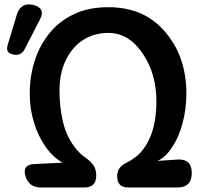

<svg xmlns="http://www.w3.org/2000/svg" viewBox="-20 -832 907 852"><path d="M549 0Q500 0 500 -49Q500 -74 512 -88Q524 -102 545 -112Q556 -117 566.5 -124.5Q577 -132 588 -140Q628 -175 651 -235Q674 -298 674 -381Q674 -466 645 -536Q615 -605 568 -646Q521 -686 461 -686Q398 -686 348 -654Q300 -623 272 -565Q244 -508 244 -430Q244 -358 259 -293Q274 -229 310 -181Q332 -151 361 -131Q383 -116 395 -98Q407 -80 407 -53Q407 0 354 0H161Q108 0 93 -51Q78 -101 131 -104L258 -110Q216 -133 182 -181Q149 -228 131 -288Q112 -348 112 -416Q112 -495 134 -562Q155 -629 199 -684Q242 -738 308 -769Q371 -800 461 -800Q626 -800 719 -683Q807 -576 807 -416Q807 -348 790 -285Q774 -224 744 -179Q715 -134 679 -118L767 -124Q831 -128 831 -64Q831 0 767 0ZM39 -590Q3 -597 14 -632L55 -768Q73 -823 128 -810Q184 -795 157 -745L89 -613Q73 -583 39 -590Z"/></svg>

Font: MaokenZhuyuanTi
Style: Regular
Weight: 400
Designer: Fontworks Inc & LongZhuTi team: ZERO子、时光羊、荆南、频凡、刘鹏、Little White Dog、帆影Magmeta、奈白不弍、白日月球、ChaoTawei、雨三（排名不分先后）
Version: Version 1.000; 20230222